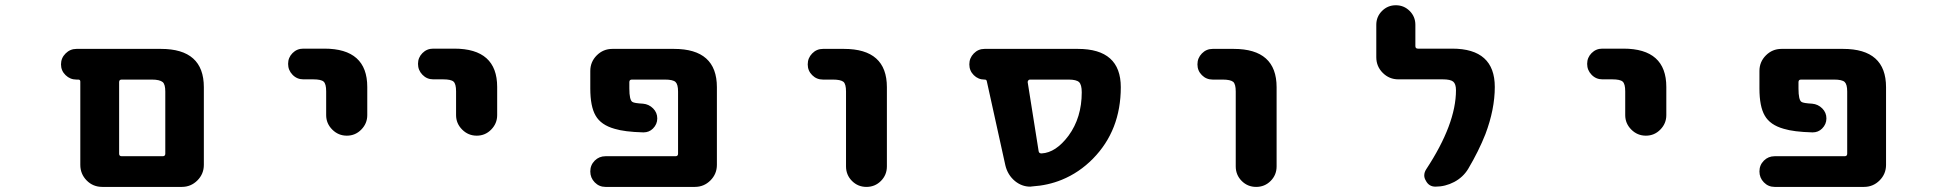

<svg xmlns="http://www.w3.org/2000/svg" viewBox="-20 -737 7540 739"><path d="M374 -17.6Q337.9 -17.6 313.5 -42.5Q289.1 -67.4 289.1 -102.5V-422.9Q289.1 -430.7 281.2 -430.7H274.4Q250 -430.7 232.4 -447.8Q214.8 -464.8 214.8 -489.3Q214.8 -513.7 232.4 -531.2Q250 -548.8 274.4 -548.8H599.6Q764.6 -548.8 764.6 -401.4V-102.5Q764.6 -67.4 739.7 -42.5Q714.8 -17.6 679.7 -17.6ZM606.4 -135.7Q616.2 -135.7 616.2 -145.5V-384.8Q616.2 -412.1 606.4 -420.9Q594.7 -430.7 564.5 -430.7H448.2Q438.5 -430.7 438.5 -420.9V-145.5Q438.5 -135.7 448.2 -135.7Z M1235.4 -293.9V-385.7Q1235.4 -414.1 1225.6 -422.9Q1215.8 -431.6 1185.5 -431.6H1147.5Q1123 -431.6 1106 -449.2Q1088.9 -466.8 1088.9 -491.2Q1088.9 -515.6 1106 -532.7Q1123 -549.8 1147.5 -549.8H1228.5Q1393.6 -549.8 1393.6 -402.3V-293.9Q1393.6 -261.7 1370.6 -238.3Q1347.7 -214.8 1314.9 -214.8Q1282.2 -214.8 1258.8 -238.3Q1235.4 -261.7 1235.4 -293.9Z M1735.4 -293.9V-385.7Q1735.4 -414.1 1725.6 -422.9Q1715.8 -431.6 1685.5 -431.6H1647.5Q1623 -431.6 1606 -449.2Q1588.9 -466.8 1588.9 -491.2Q1588.9 -515.6 1606 -532.7Q1623 -549.8 1647.5 -549.8H1728.5Q1893.6 -549.8 1893.6 -402.3V-293.9Q1893.6 -261.7 1870.6 -238.3Q1847.7 -214.8 1814.9 -214.8Q1782.2 -214.8 1758.8 -238.3Q1735.4 -261.7 1735.4 -293.9Z M2310.5 -17.6Q2286.1 -17.6 2269 -35.2Q2252 -52.7 2252 -77.1Q2252 -101.6 2269 -118.7Q2286.1 -135.7 2310.5 -135.7H2580.1Q2589.8 -135.7 2589.8 -145.5V-384.8Q2589.8 -412.1 2580.1 -421.4Q2570.3 -430.7 2539.1 -430.7H2412.1Q2402.3 -430.7 2402.3 -420.9V-396.5Q2402.3 -351.6 2414.1 -344.7Q2420.9 -339.8 2455.1 -337.9Q2477.5 -335.9 2493.7 -319.8Q2509.8 -303.7 2509.8 -281.2Q2509.8 -258.8 2493.2 -242.2Q2478.5 -227.5 2457 -227.5Q2456.1 -227.5 2455.1 -227.5Q2383.8 -229.5 2345.7 -241.2Q2293 -255.9 2272.5 -292Q2252 -327.1 2252 -396.5V-463.9Q2252 -499 2276.9 -523.9Q2301.8 -548.8 2336.9 -548.8H2574.2Q2739.3 -548.8 2739.3 -401.4V-102.5Q2739.3 -67.4 2714.4 -42.5Q2689.5 -17.6 2654.3 -17.6Z M3236.3 -96.7V-384.8Q3236.3 -413.1 3226.6 -421.9Q3215.8 -430.7 3185.5 -430.7H3147.5Q3123 -430.7 3106 -447.8Q3088.9 -464.8 3088.9 -489.3Q3088.9 -513.7 3106 -531.2Q3123 -548.8 3147.5 -548.8H3228.5Q3393.6 -548.8 3393.6 -401.4V-96.7Q3393.6 -63.5 3370.6 -40.5Q3347.7 -17.6 3314.9 -17.6Q3282.2 -17.6 3259.3 -40.5Q3236.3 -63.5 3236.3 -96.7Z M3953.1 -19.5Q3949.2 -18.6 3945.3 -18.6Q3913.1 -18.6 3886.7 -40Q3858.4 -63.5 3849.6 -100.6L3778.3 -423.8Q3777.3 -430.7 3770.5 -430.7H3769.5Q3745.1 -430.7 3728 -447.8Q3710.9 -464.8 3710.9 -489.3Q3710.9 -513.7 3728 -531.2Q3745.1 -548.8 3769.5 -548.8H4128.9Q4293.9 -548.8 4293.9 -401.4Q4293.9 -318.4 4267.1 -249.5Q4240.2 -180.7 4187 -126.5Q4133.8 -72.3 4066.4 -44.9Q4013.7 -23.4 3953.1 -19.5ZM4092.8 -214.8Q4143.6 -284.2 4143.6 -381.8Q4143.6 -411.1 4133.3 -420.9Q4123 -430.7 4092.8 -430.7H3944.3Q3940.4 -430.7 3938 -427.7Q3935.5 -424.8 3935.5 -420.9L3977.5 -156.2Q3978.5 -146.5 3988.3 -146.5Q3988.3 -146.5 3989.3 -146.5Q4043.9 -149.4 4092.8 -214.8Z M4736.3 -96.7V-384.8Q4736.3 -413.1 4726.6 -421.9Q4715.8 -430.7 4685.5 -430.7H4647.5Q4623 -430.7 4606 -447.8Q4588.9 -464.8 4588.9 -489.3Q4588.9 -513.7 4606 -531.2Q4623 -548.8 4647.5 -548.8H4728.5Q4893.6 -548.8 4893.6 -401.4V-96.7Q4893.6 -63.5 4870.6 -40.5Q4847.7 -17.6 4814.9 -17.6Q4782.2 -17.6 4759.3 -40.5Q4736.3 -63.5 4736.3 -96.7Z M5504.9 -18.6Q5479.5 -18.6 5467.8 -42Q5461.9 -51.8 5461.9 -61.5Q5461.9 -74.2 5469.7 -85.9Q5584 -259.8 5584 -389.6Q5584 -414.1 5573.2 -422.9Q5562.5 -431.6 5533.2 -431.6H5362.3Q5327.1 -431.6 5302.2 -456.5Q5277.3 -481.4 5277.3 -516.6V-641.6Q5277.3 -672.9 5299.3 -694.8Q5321.3 -716.8 5352.5 -716.8Q5383.8 -716.8 5405.8 -694.8Q5427.7 -672.9 5427.7 -641.6V-559.6Q5427.7 -549.8 5437.5 -549.8H5569.3Q5733.4 -549.8 5733.4 -402.3Q5733.4 -316.4 5697.3 -220.7Q5671.9 -156.2 5630.9 -86.9Q5611.3 -54.7 5577.1 -36.6Q5543 -18.6 5504.9 -18.6Z M6235.4 -293.9V-385.7Q6235.4 -414.1 6225.6 -422.9Q6215.8 -431.6 6185.5 -431.6H6147.5Q6123 -431.6 6106 -449.2Q6088.9 -466.8 6088.9 -491.2Q6088.9 -515.6 6106 -532.7Q6123 -549.8 6147.5 -549.8H6228.5Q6393.6 -549.8 6393.6 -402.3V-293.9Q6393.6 -261.7 6370.6 -238.3Q6347.7 -214.8 6314.9 -214.8Q6282.2 -214.8 6258.8 -238.3Q6235.4 -261.7 6235.4 -293.9Z M6810.5 -17.6Q6786.1 -17.6 6769 -35.2Q6752 -52.7 6752 -77.1Q6752 -101.6 6769 -118.7Q6786.1 -135.7 6810.5 -135.7H7080.1Q7089.8 -135.7 7089.8 -145.5V-384.8Q7089.8 -412.1 7080.1 -421.4Q7070.3 -430.7 7039.1 -430.7H6912.1Q6902.3 -430.7 6902.3 -420.9V-396.5Q6902.3 -351.6 6914.1 -344.7Q6920.9 -339.8 6955.1 -337.9Q6977.5 -335.9 6993.7 -319.8Q7009.8 -303.7 7009.8 -281.2Q7009.8 -258.8 6993.2 -242.2Q6978.5 -227.5 6957 -227.5Q6956.1 -227.5 6955.1 -227.5Q6883.8 -229.5 6845.7 -241.2Q6793 -255.9 6772.5 -292Q6752 -327.1 6752 -396.5V-463.9Q6752 -499 6776.9 -523.9Q6801.8 -548.8 6836.9 -548.8H7074.2Q7239.3 -548.8 7239.3 -401.4V-102.5Q7239.3 -67.4 7214.4 -42.5Q7189.5 -17.6 7154.3 -17.6Z"/></svg>

Font: Rounded-X Mgen+ 2m bold
Style: Bold
Weight: 700
Designer: [Source Han Sans]
Ryoko NISHIZUKA  (kana & ideographs); Paul D. Hunt (Latin, Greek & Cyrillic); Wenlong ZHANG  (bopomofo
Version: Version 1.059.20150602